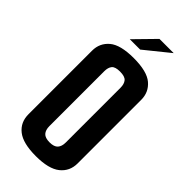

<svg xmlns="http://www.w3.org/2000/svg" viewBox="-248 -822 878 878"><g transform="rotate(45 191.0 -383.5)"><path d="M191 6Q108 6 70 -24Q32 -54 32 -106V-517Q32 -566 68.5 -597Q105 -628 191 -628Q277 -628 313.5 -597Q350 -566 350 -517V-106Q350 -55 312 -24.5Q274 6 191 6ZM191 -83Q220 -83 232 -96.5Q244 -110 244 -135V-489Q244 -513 233 -526.5Q222 -540 190 -540Q159 -540 148.5 -527Q138 -514 138 -490V-135Q138 -110 150 -96.5Q162 -83 191 -83ZM117 -676 212 -773H304L184 -676Z"/></g></svg>

Font: Smooch Sans
Style: Bold
Weight: 700
Designer: Robert E. Leuschke
Foundry: Robert E. Leuschke
Version: Version 1.010